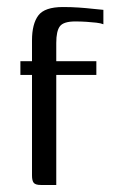

<svg xmlns="http://www.w3.org/2000/svg" viewBox="-20 -526 327 546"><path d="M38 -352H71V-411Q71 -458 89 -482Q107 -506 159 -506Q183 -506 204.5 -504.5Q226 -503 243.5 -501Q261 -499 274 -498V-457Q267 -460 254 -461.5Q241 -463 225.5 -464Q210 -465 194 -465Q161 -465 150.5 -451.5Q140 -438 140 -404V-352H254V-313H140V0H96Q81 0 76 -6Q71 -12 71 -27V-313H38Z"/></svg>

Font: Genos Thin
Style: Regular
Weight: 400
Version: Version 1.010